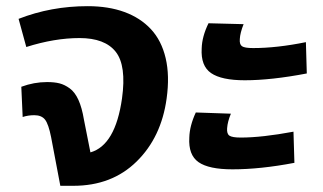

<svg xmlns="http://www.w3.org/2000/svg" viewBox="-20 -600 1042 620"><path d="M263.2 -580.1Q330.1 -580.1 381.6 -561.3Q433.1 -542.5 467.3 -505.9Q501.5 -469.2 514.9 -412.4Q528.3 -355.5 518.1 -282.2Q501 -156.7 421.1 -78.4Q341.3 0 216.8 0H174.8L145 -157.2Q136.7 -199.2 125.5 -213.6Q114.3 -228 90.8 -228Q70.8 -228 53.2 -222.2L48.8 -319.8Q89.8 -335 131.8 -335Q155.8 -335 172.1 -330.8Q188.5 -326.7 205.1 -314.7Q221.7 -302.7 233.2 -277.6Q244.6 -252.4 251 -213.9L272 -107.9Q352.5 -130.9 374 -282.2Q388.7 -388.2 353.8 -432.6Q318.8 -477.1 236.8 -477.1Q156.2 -477.1 64.9 -448.2L40 -539.1Q145 -580.1 263.2 -580.1Z M770.5 -340.8Q695.3 -340.8 661.6 -364Q627.9 -387.2 631.3 -443.8Q632.3 -481.9 653.3 -524.9L766.6 -522Q755.4 -493.7 754.4 -474.1Q752.9 -456.5 761.5 -450.7Q770 -444.8 797.4 -444.8Q874 -444.8 967.8 -463.9L970.7 -362.8Q855.5 -340.8 770.5 -340.8ZM730.5 -53.2Q654.3 -53.2 621.1 -76.4Q587.9 -99.6 591.3 -155.8Q592.3 -193.8 612.3 -236.8L725.6 -232.9Q714.8 -207 713.4 -186Q711.9 -168 720.9 -161.9Q730 -155.8 757.3 -155.8Q825.7 -155.8 927.7 -174.8L930.7 -74.2Q820.8 -53.2 730.5 -53.2Z"/></svg>

Font: FiraGO SemiBold
Style: Italic
Weight: 600
Italic angle: -8°
Designer: bBox Type GmbH
Foundry: bBox Type GmbH
Version: Version 1.001;PS 001.001;hotconv 1.0.88;makeotf.lib2.5.64775